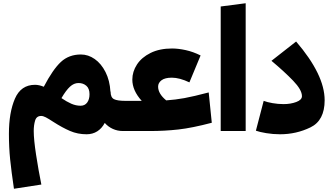

<svg xmlns="http://www.w3.org/2000/svg" viewBox="-20 -808 2057 1184"><path d="M758 -82 738 0Q705 0 676 -13Q647 -26 626 -50Q608 -16 579.5 2Q551 20 514 20Q459 20 411.5 -0.5Q364 -21 308 -57Q279 -76 262.5 -84.5Q246 -93 234 -93Q205 -93 196.5 -64.5Q188 -36 188 0Q188 52 202.5 146.5Q217 241 235 330L66 356Q50 248 42.5 174.5Q35 101 35 17Q35 -114 72 -199.5Q109 -285 196 -285Q221 -285 250 -273Q306 -380 355.5 -426Q405 -472 479 -472Q524 -472 564 -444Q604 -416 630.5 -364Q657 -312 661 -243H662Q662 -207 683 -196.5Q704 -186 753 -186ZM532 -227Q532 -262 512.5 -279Q493 -296 464 -296Q436 -296 411.5 -273.5Q387 -251 359 -203Q391 -181 419.5 -168.5Q448 -156 477 -156Q503 -156 517.5 -175.5Q532 -195 532 -227Z M1286 -51Q1165 -19 1080 -9.5Q995 0 905 0H738L718 -78L753 -186H854Q796 -250 796 -317Q796 -366 824.5 -410Q853 -454 908.5 -481.5Q964 -509 1041 -509Q1079 -509 1125 -499Q1171 -489 1217 -466L1148 -300Q1087 -329 1040 -329Q997 -329 976 -313Q955 -297 955 -274Q955 -230 1005 -189Q1062 -193 1117 -203Q1172 -213 1267 -238Z M1341 0V-768L1495 -788V0Z M1558 -2 1606 -186Q1627 -178 1660.5 -172Q1694 -166 1729 -166Q1772 -166 1807 -179Q1842 -192 1842 -215Q1842 -254 1787.5 -310.5Q1733 -367 1654 -433L1806 -552Q1982 -347 1982 -190Q1982 -65 1894.5 -22.5Q1807 20 1707 20Q1663 20 1621.5 13Q1580 6 1558 -2Z"/></svg>

Font: FiraGO Heavy
Style: Regular
Weight: 900
Designer: bBox Type
Foundry: bBox Type GmbH
Version: Version 1.001